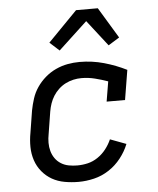

<svg xmlns="http://www.w3.org/2000/svg" viewBox="-54 -807 708 862"><g transform="rotate(-5 300.0 -376.5)"><path d="M266 8Q234 8 203 2.5Q172 -3 146.5 -17.5Q121 -32 102 -55Q83 -78 73.5 -106.5Q64 -135 63.5 -166.5Q63 -198 69 -230L85 -330Q90 -356 98.5 -382.5Q107 -409 123 -432.5Q139 -456 161 -475Q183 -494 209 -506Q235 -518 262 -523Q289 -528 316 -528Q373 -528 426 -513Q479 -498 527 -474L505 -340H422L437 -430Q409 -440 379 -447.5Q349 -455 318 -455Q300 -455 282 -451Q264 -447 247 -438.5Q230 -430 215.5 -416.5Q201 -403 191 -387Q181 -371 175 -353.5Q169 -336 166 -318L150 -218Q146 -198 146 -178.5Q146 -159 151 -141Q156 -123 166.5 -108Q177 -93 193 -83Q209 -73 228 -69.5Q247 -66 266 -66Q290 -66 313.5 -71.5Q337 -77 358.5 -91.5Q380 -106 396 -126.5Q412 -147 422 -170L494 -143Q481 -110 457.5 -80Q434 -50 402.5 -29.5Q371 -9 335.5 -0.5Q300 8 266 8ZM232 -587 189 -626 321 -761H419L503 -622L453 -591L362 -708Z"/></g></svg>

Font: Iosevka Etoile
Style: Italic
Weight: 400
Italic angle: -9°
Designer: Belleve Invis
Foundry: Belleve Invis
Version: Version 22.1.2; ttfautohint (v1.8.4)